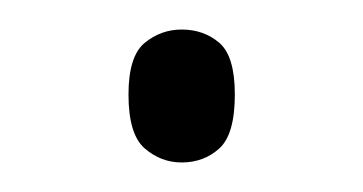

<svg xmlns="http://www.w3.org/2000/svg" viewBox="-20 -422 246 130"><path d="M103 -312Q89 -312 78 -321.5Q67 -331 67 -358Q67 -384 78 -393Q89 -402 103 -402Q118 -402 128.5 -393Q139 -384 139 -358Q139 -331 128.5 -321.5Q118 -312 103 -312Z"/></svg>

Font: Noto Serif Tamil ExtraLight
Style: Italic
Weight: 200
Italic angle: -12°
Designer: Indian Type Foundry, Tom Grace, and the Monotype Design Team
Foundry: Monotype Imaging Inc.
Version: Version 2.003; ttfautohint (v1.8.4.7-5d5b)